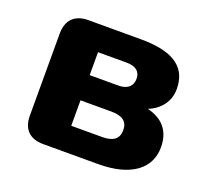

<svg xmlns="http://www.w3.org/2000/svg" viewBox="-92 -604 775 716"><g transform="rotate(20 295.5 -246.0)"><path d="M144 0H362C492 0 561 -54 561 -139C561 -198 532 -241 466 -257C513 -276 542 -314 542 -363C542 -442 492 -492 354 -492H144C91 -492 61 -462 61 -409V-83C61 -29 91 0 144 0ZM342 -100H219V-201H342C385 -201 407 -185 407 -151C407 -116 385 -100 342 -100ZM333 -301H219V-392H333C368 -392 388 -377 388 -348C388 -318 368 -301 333 -301Z"/></g></svg>

Font: SN Pro Heavy
Style: Regular
Weight: 800
Designer: Tobias Whetton
Foundry: Supernotes
Version: Version 1.001;Glyphs 3.2 (3249)